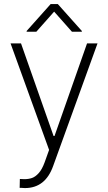

<svg xmlns="http://www.w3.org/2000/svg" viewBox="-20 -749 545 968"><path d="M88.9 198.2H79.1L80.1 153.3L102.5 154.3Q124 154.3 141.1 148.4Q158.2 142.6 175 124Q191.9 105.5 205.1 69.3L227.5 6.8L33.2 -530.3H85.9L250 -63.5H254.9L418.9 -530.3H471.7L248 87.9Q208.5 199.2 105.5 199.2Q93.8 199.2 88.9 198.2ZM252.9 -690.4 163.1 -588.9H114.3V-592.8L235.4 -728.5H271.5L392.6 -592.8V-588.9H342.8Z"/></svg>

Font: Pretendard Std ExtraLight
Style: Regular
Weight: 200
Designer: Base glyphs from Inter by Rasmus Andersson; Hangeul glyphs from Noto Sans CJK(Source Han Sans) by Jang Soo-young and Kan
Foundry: Kil Hyung-jin
Version: Version 1.309